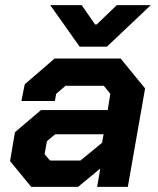

<svg xmlns="http://www.w3.org/2000/svg" viewBox="-20 -725 615 745"><path d="M19 -100 38 -212 139 -298H398L408 -361L383 -392H234L198 -361L193 -333H63L76 -398L192 -498H448L543 -382L476 0H357L369 -71L283 0H101ZM292 -102 376 -171 382 -204H194L162 -177L153 -127L174 -102ZM175 -705H297L349 -630H355L433 -705H565L395 -544H289Z"/></svg>

Font: Chakra Petch
Style: Bold Italic
Weight: 700
Italic angle: -10°
Designer: Katatrad Aksorn Co.,Ltd.
Foundry: Cadson Demak Co.,Ltd.
Version: Version 1.000; ttfautohint (v1.6)